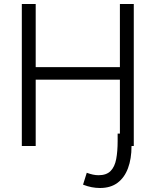

<svg xmlns="http://www.w3.org/2000/svg" viewBox="-20 -730 775 960"><path d="M648.9 -710V0H579.5V-331.8H158.5V0H89.1V-710H158.5V-394.2H579.5V-710ZM479.7 210Q459.3 210 438.4 206Q417.5 202 395.2 193.3L413.8 133.9Q429.9 139.8 444.5 143Q459 146.1 472.6 146.1Q512.1 146.1 532.9 125.1Q553.7 104.1 561 65.4Q568.2 26.7 568.2 -24.2V-62H637.6V1.2Q637.6 63.6 620.1 110.7Q602.6 157.9 567.9 183.9Q533.1 210 479.7 210Z"/></svg>

Font: Raleway Thin
Style: Regular
Weight: 100
Designer: Matt McInerney, Pablo Impallari, Rodrigo Fuenzalida
Foundry: Matt McInerney, Pablo Impallari, Rodrigo Fuenzalida
Version: Version 4.026